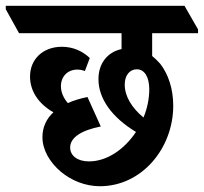

<svg xmlns="http://www.w3.org/2000/svg" viewBox="-76 -645 706 665"><path d="M270 0C415 0 524 -131 524 -279C524 -337 507 -388 479 -424C470 -434 461 -443 451 -451V-530H610V-543L563 -625H-56V-613L-10 -530H345V-475C297 -465 265 -426 265 -371C265 -303 312 -238 395 -188C355 -128 295 -86 232 -86C192 -86 167 -106 167 -134C167 -170 208 -194 273 -207L227 -309C202 -304 179 -297 159 -288C144 -305 135 -326 135 -346C135 -381 159 -404 192 -404C201 -404 210 -402 218 -399L235 -444C210 -468 177 -483 138 -483C74 -483 28 -441 28 -380C28 -329 58 -285 109 -256C85 -234 71 -205 71 -170C71 -126 96 -83 135 -50C171 -20 219 0 270 0ZM356 -352C356 -384 373 -405 398 -405C424 -405 441 -379 441 -336C441 -303 434 -269 421 -238C381 -271 356 -311 356 -352Z"/></svg>

Font: Noto Serif Devanagari Condensed
Style: Bold
Weight: 700
Width: 3
Designer: Universal Thirst, Indian Type Foundry and the Monotype Design Team
Foundry: Monotype Imaging Inc.
Version: Version 2.004